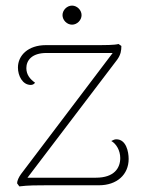

<svg xmlns="http://www.w3.org/2000/svg" viewBox="-20 -661 516 685"><path d="M237 -573C255 -573 271 -589 271 -607C271 -625 255 -641 237 -641C219 -641 203 -625 203 -607C203 -589 219 -573 237 -573ZM395 -164C390 -164 384 -162 377 -158C395 -148 409 -124 409 -97C409 -62 388 -27 322 -27H78L398 -448C411 -466 413 -481 413 -497L403 -504C387 -500 359 -500 308 -500H144C80 -500 44 -463 44 -420C44 -391 60 -358 90 -358C96 -358 102 -361 105 -366C88 -378 74 -394 74 -418C74 -445 93 -472 146 -472H382L55 -40C47 -29 41 -16 41 -7L49 4C79 0 116 0 146 0H333C397 0 439 -38 439 -94C439 -120 430 -164 395 -164Z"/></svg>

Font: Arima Koshi Thin
Style: Regular
Weight: 250
Designer: Joana Correia and Natanael Gama
Foundry: NDISCOVER
Version: Version 1.019;PS 001.019;hotconv 1.0.88;makeotf.lib2.5.64775